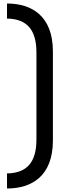

<svg xmlns="http://www.w3.org/2000/svg" viewBox="-20 -828 452 1096"><path d="M282 -26V-534C282 -738 160 -808 20 -808V-722C135 -720 188 -657 188 -528V-32C188 97 135 160 20 162V248C160 248 282 178 282 -26Z"/></svg>

Font: Space Text Medium
Style: Regular
Weight: 500
Designer: Florian Karsten (Space Text), Colophon Foundry (Space Mono)
Foundry: Florian Karsten
Version: Version 1.003;PS 001.003;hotconv 1.0.88;makeotf.lib2.5.64775